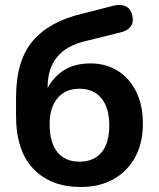

<svg xmlns="http://www.w3.org/2000/svg" viewBox="-20 -736 634 766"><path d="M297 -91Q354 -91 385 -128Q416 -165 416 -236Q416 -306 384.5 -344Q353 -382 297 -382Q241 -382 209.5 -344.5Q178 -307 178 -241Q178 -167 209 -129Q240 -91 297 -91ZM302 10Q183 10 113.5 -62Q44 -134 44 -275V-347Q44 -495 111.5 -573.5Q179 -652 311 -682L436 -714Q465 -720 484 -709.5Q503 -699 508 -673Q514 -646 500.5 -629Q487 -612 458 -606L321 -572Q170 -537 170 -388V-385Q193 -429 235.5 -456Q278 -483 341 -483Q402 -483 449 -454Q496 -425 523 -371Q550 -317 550 -242Q550 -165 519 -108.5Q488 -52 432.5 -21Q377 10 302 10Z"/></svg>

Font: Chiron GoRound TC SB
Style: Regular
Weight: 500
Designer: Ryoko NISHIZUKA 西塚涼子 (kana, bopomofo & ideographs); Paul D. Hunt (Latin, Greek & Cyrillic); Sandoll Communications 산돌커뮤니
Foundry: Adobe
Version: Version 1.000;hotconv 1.1.1;makeotfexe 2.6.0